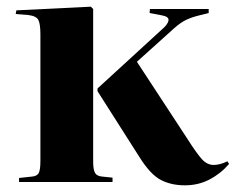

<svg xmlns="http://www.w3.org/2000/svg" viewBox="-20 -545 706 575"><path d="M37 0V-12L74 -16Q90 -17 95.5 -26Q101 -35 101 -63V-442Q101 -473 95 -485Q89 -497 65 -500L27 -503L29 -514L252 -525L259 -518V-61Q259 -36 265 -26.5Q271 -17 288 -16L317 -13V0ZM534 10Q492 10 461 -6.5Q430 -23 398 -74L272 -272V-280L464 -456Q482 -471 484.5 -483Q487 -495 465 -499L428 -506L429 -518H605V-506L577 -499Q556 -494 538.5 -486Q521 -478 500 -459L390 -360L542 -128Q568 -87 584 -69Q600 -51 620 -51Q628 -51 638.5 -53.5Q649 -56 661 -62L666 -54Q641 -25 607.5 -7.5Q574 10 534 10Z"/></svg>

Font: Literata 72pt
Style: Bold
Weight: 700
Designer: Latin by Veronika Burian and Jose Scaglione. Greek by Irene Vlachou. Cyrillic by Vera Evstafieva.
Foundry: TypeTogether
Version: Version 3.002